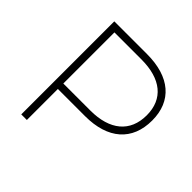

<svg xmlns="http://www.w3.org/2000/svg" viewBox="-178 -860 1020 1020"><g transform="rotate(45 332.0 -349.5)"><path d="M366 -699H120V0H162V-233H366C538 -233 635 -319 635 -469C635 -615 538 -699 366 -699ZM365 -274H162V-658H365C511 -658 595 -591 595 -468C595 -343 511 -274 365 -274Z"/></g></svg>

Font: Montserrat ExtraLight
Style: Regular
Weight: 250
Designer: Julieta Ulanovsky
Foundry: Julieta Ulanovsky
Version: Version 4.000